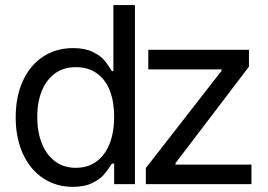

<svg xmlns="http://www.w3.org/2000/svg" viewBox="-20 -727 1057 758"><path d="M42 -263.7Q42 -346.7 70.8 -408.7Q99.6 -470.7 150.9 -503.9Q202.1 -537.1 268.6 -537.1Q315.4 -537.1 346.2 -522Q377 -506.8 391.6 -489.3Q406.2 -471.7 421.9 -446.3H427.7V-707H512.7V0H430.7V-81.1H421.9Q405.3 -55.7 390.6 -38.1Q376 -20.5 345.2 -4.9Q314.5 10.7 267.6 10.7Q202.1 10.7 150.9 -22.9Q99.6 -56.6 70.8 -119.1Q42 -181.6 42 -263.7ZM430.7 -265.6Q430.7 -325.2 413.6 -369.1Q396.5 -413.1 362.3 -437.5Q328.1 -461.9 279.3 -461.9Q230.5 -461.9 196.3 -436.5Q162.1 -411.1 144.5 -366.7Q127 -322.3 127 -265.6Q127 -208 144.5 -162.6Q162.1 -117.2 196.3 -90.8Q230.5 -64.5 279.3 -64.5Q327.1 -64.5 361.3 -89.8Q395.5 -115.2 413.1 -160.6Q430.7 -206.1 430.7 -265.6ZM555.7 -63.5 854.5 -447.3V-453.1H565.4V-530.3H962.9V-463.9L672.9 -83V-77.1H972.7V0H555.7Z"/></svg>

Font: WEMIX Pretendard Variable
Style: Regular
Weight: 400
Designer: Base glyphs from Inter by Rasmus Andersson; Hangeul glyphs from Noto Sans CJK(Source Han Sans) by Jang Soo-young and Kan
Foundry: Kil Hyung-jin
Version: Version 1.000;Glyphs 3.2 (3208)